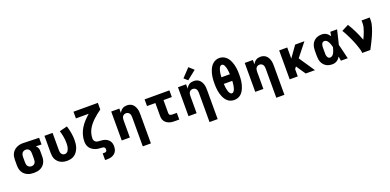

<svg xmlns="http://www.w3.org/2000/svg" viewBox="3 -1903 6593 3243"><g transform="rotate(-20 3300.0 -282.0)"><path d="M299 8Q269 8 239 3Q209 -2 182 -14.5Q155 -27 132 -47.5Q109 -68 95 -94Q81 -120 75 -150Q69 -180 69 -210V-310Q69 -339 74 -367.5Q79 -396 92.5 -421.5Q106 -447 126.5 -467.5Q147 -488 172.5 -501Q198 -514 226.5 -521Q255 -528 283 -528Q288 -528 292 -528Q296 -528 300 -528L581 -520V-400L478 -403Q488 -395 497 -384.5Q506 -374 512 -362Q518 -350 520.5 -336.5Q523 -323 523 -310V-210Q523 -180 517.5 -151Q512 -122 498.5 -95.5Q485 -69 463 -48Q441 -27 414.5 -14.5Q388 -2 358.5 3Q329 8 299 8ZM299 -112Q317 -112 333.5 -119.5Q350 -127 360 -142Q370 -157 373.5 -174.5Q377 -192 377 -210V-310Q377 -327 374 -344Q371 -361 362 -375.5Q353 -390 338 -398.5Q323 -407 306 -408H300Q299 -408 297.5 -408Q296 -408 295 -408Q277 -408 260.5 -400Q244 -392 233.5 -377.5Q223 -363 219 -345.5Q215 -328 215 -310V-210Q215 -192 219 -173.5Q223 -155 234.5 -140.5Q246 -126 263 -119Q280 -112 299 -112Z M896 8Q867 8 838 2.5Q809 -3 783 -16Q757 -29 735.5 -50Q714 -71 700.5 -97Q687 -123 682 -152Q677 -181 677 -210V-520H823V-210Q823 -193 826 -175.5Q829 -158 838 -143.5Q847 -129 863 -120.5Q879 -112 896 -112Q913 -112 929 -121Q945 -130 954.5 -144.5Q964 -159 970 -176Q976 -193 979.5 -210Q983 -227 984 -245Q985 -263 985 -280Q985 -337 975 -393.5Q965 -450 948 -505L1088 -540Q1107 -477 1119 -412Q1131 -347 1131 -282Q1131 -246 1126.5 -211Q1122 -176 1110 -143Q1098 -110 1078 -80.5Q1058 -51 1029.5 -30Q1001 -9 966 -0.5Q931 8 896 8Z M1500 215V95H1539Q1548 95 1556 91.5Q1564 88 1569 81Q1574 74 1575.5 65Q1577 56 1577 48Q1577 37 1573 27Q1569 17 1561 11Q1553 5 1542.5 2.5Q1532 0 1522 0H1521Q1491 -1 1461.5 -4.5Q1432 -8 1404 -18Q1376 -28 1351.5 -45Q1327 -62 1309.5 -86Q1292 -110 1284.5 -139.5Q1277 -169 1277 -198Q1277 -260 1294.5 -319.5Q1312 -379 1344 -431.5Q1376 -484 1418.5 -529.5Q1461 -575 1507 -615H1277V-735H1715V-615Q1679 -590 1644.5 -562.5Q1610 -535 1577.5 -504.5Q1545 -474 1516.5 -440Q1488 -406 1466.5 -367.5Q1445 -329 1434 -286Q1423 -243 1423 -198Q1423 -180 1431 -163.5Q1439 -147 1453.5 -137Q1468 -127 1486 -123.5Q1504 -120 1522 -120Q1547 -119 1571.5 -116Q1596 -113 1619.5 -104.5Q1643 -96 1663 -81.5Q1683 -67 1697 -46.5Q1711 -26 1717 -1.5Q1723 23 1723 48Q1723 71 1718 94.5Q1713 118 1701 138.5Q1689 159 1671 174Q1653 189 1631 198.5Q1609 208 1585.5 211.5Q1562 215 1539 215Z M2177 215V-310Q2177 -328 2173.5 -345.5Q2170 -363 2160.5 -377.5Q2151 -392 2134.5 -400Q2118 -408 2100 -408Q2082 -408 2065.5 -400Q2049 -392 2039.5 -377.5Q2030 -363 2026.5 -345.5Q2023 -328 2023 -310V0H1877V-520H2023V-441Q2032 -460 2046 -477Q2060 -494 2078 -506Q2096 -518 2117.5 -523Q2139 -528 2160 -528Q2186 -528 2211 -520.5Q2236 -513 2256 -496.5Q2276 -480 2289 -458Q2302 -436 2310 -411.5Q2318 -387 2320.5 -361.5Q2323 -336 2323 -310V215Z M2827 0Q2803 0 2778.5 -3Q2754 -6 2731 -14.5Q2708 -23 2687.5 -37Q2667 -51 2653 -71.5Q2639 -92 2633 -116Q2627 -140 2627 -165V-400H2477V-520H2923V-400H2773V-165Q2773 -155 2777 -145.5Q2781 -136 2789 -130Q2797 -124 2807 -122Q2817 -120 2827 -120H2911V0Z M3377 215V-310Q3377 -328 3373.5 -345.5Q3370 -363 3360.5 -377.5Q3351 -392 3334.5 -400Q3318 -408 3300 -408Q3282 -408 3265.5 -400Q3249 -392 3239.5 -377.5Q3230 -363 3226.5 -345.5Q3223 -328 3223 -310V0H3077V-520H3223V-441Q3232 -460 3246 -477Q3260 -494 3278 -506Q3296 -518 3317.5 -523Q3339 -528 3360 -528Q3386 -528 3411 -520.5Q3436 -513 3456 -496.5Q3476 -480 3489 -458Q3502 -436 3510 -411.5Q3518 -387 3520.5 -361.5Q3523 -336 3523 -310V215ZM3280 -571 3215 -629 3357 -779 3443 -701Z M3900 8Q3869 8 3839.5 -1.5Q3810 -11 3786.5 -30Q3763 -49 3746 -74.5Q3729 -100 3717 -128Q3705 -156 3697 -186Q3689 -216 3684.5 -246Q3680 -276 3678.5 -306.5Q3677 -337 3677 -368Q3677 -398 3678.5 -428.5Q3680 -459 3684.5 -489.5Q3689 -520 3697 -549.5Q3705 -579 3717 -607Q3729 -635 3746 -660.5Q3763 -686 3787 -705.5Q3811 -725 3840 -735.5Q3869 -746 3900 -746Q3931 -746 3960 -735.5Q3989 -725 4013 -705.5Q4037 -686 4054 -660.5Q4071 -635 4083 -607Q4095 -579 4103 -549.5Q4111 -520 4115.5 -489.5Q4120 -459 4121.5 -428.5Q4123 -398 4123 -367Q4123 -337 4121.5 -306.5Q4120 -276 4115.5 -246Q4111 -216 4103 -186Q4095 -156 4083 -128Q4071 -100 4054 -74.5Q4037 -49 4013.5 -30Q3990 -11 3960 -1.5Q3930 8 3900 8ZM3824 -427H3976Q3975 -441 3974 -455Q3973 -469 3971.5 -483Q3970 -497 3967.5 -511Q3965 -525 3962 -538.5Q3959 -552 3954 -565.5Q3949 -579 3943 -591.5Q3937 -604 3926 -613.5Q3915 -623 3901 -623Q3886 -623 3875 -613.5Q3864 -604 3857.5 -591.5Q3851 -579 3846.5 -566Q3842 -553 3838.5 -539Q3835 -525 3832.5 -511Q3830 -497 3828.5 -483.5Q3827 -470 3826 -455.5Q3825 -441 3824 -427ZM3900 -112Q3914 -112 3925 -121.5Q3936 -131 3943 -143.5Q3950 -156 3954 -169.5Q3958 -183 3961.5 -196.5Q3965 -210 3967.5 -224Q3970 -238 3971.5 -252Q3973 -266 3974 -280Q3975 -294 3976 -308H3824Q3825 -294 3826 -280Q3827 -266 3828.5 -252Q3830 -238 3832.5 -224Q3835 -210 3838.5 -196.5Q3842 -183 3846 -169.5Q3850 -156 3857 -143.5Q3864 -131 3875 -121.5Q3886 -112 3900 -112Z M4577 215V-310Q4577 -328 4573.5 -345.5Q4570 -363 4560.5 -377.5Q4551 -392 4534.5 -400Q4518 -408 4500 -408Q4482 -408 4465.5 -400Q4449 -392 4439.5 -377.5Q4430 -363 4426.5 -345.5Q4423 -328 4423 -310V0H4277V-520H4423V-441Q4432 -460 4446 -477Q4460 -494 4478 -506Q4496 -518 4517.5 -523Q4539 -528 4560 -528Q4586 -528 4611 -520.5Q4636 -513 4656 -496.5Q4676 -480 4689 -458Q4702 -436 4710 -411.5Q4718 -387 4720.5 -361.5Q4723 -336 4723 -310V215Z M4896 0V-520H5041V-320L5183 -520H5350L5160 -281L5350 0H5184L5070 -168L5041 -131V0Z M5664 8Q5636 8 5608 2.5Q5580 -3 5555.5 -17Q5531 -31 5512 -52.5Q5493 -74 5481.5 -100Q5470 -126 5465.5 -154Q5461 -182 5461 -210V-310Q5461 -338 5465.5 -366Q5470 -394 5481.5 -420Q5493 -446 5512 -467.5Q5531 -489 5555.5 -503Q5580 -517 5608 -522.5Q5636 -528 5664 -528Q5685 -528 5706 -522.5Q5727 -517 5744.5 -505.5Q5762 -494 5776.5 -478.5Q5791 -463 5803 -445Q5806 -464 5809 -482.5Q5812 -501 5815 -520H5937Q5921 -456 5906.5 -391.5Q5892 -327 5875 -263Q5892 -198 5907.5 -132Q5923 -66 5939 0H5817Q5814 -19 5810.5 -39Q5807 -59 5804 -78Q5792 -60 5778 -43.5Q5764 -27 5746 -15.5Q5728 -4 5707 2Q5686 8 5664 8ZM5664 -112Q5681 -112 5695.5 -120.5Q5710 -129 5720.5 -141.5Q5731 -154 5738 -169Q5745 -184 5750.5 -199.5Q5756 -215 5760.5 -231Q5765 -247 5769 -263Q5765 -278 5760.5 -293.5Q5756 -309 5750 -324Q5744 -339 5737 -353.5Q5730 -368 5719.5 -380.5Q5709 -393 5694.5 -400.5Q5680 -408 5664 -408Q5654 -408 5644 -403.5Q5634 -399 5627.5 -390.5Q5621 -382 5617 -372.5Q5613 -363 5610.5 -352.5Q5608 -342 5607.5 -331.5Q5607 -321 5607 -310V-210Q5607 -199 5607.5 -188.5Q5608 -178 5610.5 -167.5Q5613 -157 5617 -147.5Q5621 -138 5627.5 -129.5Q5634 -121 5644 -116.5Q5654 -112 5664 -112Z M6199 0Q6199 -25 6192.5 -49.5Q6186 -74 6178.5 -98.5Q6171 -123 6162.5 -146.5Q6154 -170 6145 -193.5Q6136 -217 6126 -240Q6116 -263 6105.5 -286Q6095 -309 6084 -331.5Q6073 -354 6061.5 -376.5Q6050 -399 6037.5 -421Q6025 -443 6012 -465L6135 -528Q6183 -452 6222.5 -370Q6262 -288 6293 -204Q6309 -235 6322.5 -267Q6336 -299 6348 -332Q6360 -365 6368.5 -399Q6377 -433 6377 -468V-520H6523V-468Q6523 -436 6516.5 -405.5Q6510 -375 6500.5 -344.5Q6491 -314 6480 -284.5Q6469 -255 6456.5 -226Q6444 -197 6430.5 -168.5Q6417 -140 6403 -112Q6389 -84 6374.5 -56Q6360 -28 6345 0Z"/></g></svg>

Font: Iosevka Custom Heavy Extended
Style: Regular
Weight: 900
Width: 7
Monospace: yes
Designer: Belleve Invis
Foundry: Belleve Invis
Version: Version 11.2.4; ttfautohint (v1.8.4)